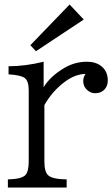

<svg xmlns="http://www.w3.org/2000/svg" viewBox="-20 -835 500 855"><path d="M290 -814.9 353 -748 140.1 -606.9 115.2 -633.8ZM15.1 0V-36.1Q77.1 -37.6 93.3 -55.7Q107.9 -71.8 107.9 -116.2V-433.1Q107.9 -474.6 89.8 -487.8Q73.2 -500.5 18.1 -503.9V-540Q92.3 -540 174.3 -560.1V-446.8Q204.1 -495.1 263.7 -530.8Q312 -560.1 367.2 -560.1Q406.7 -560.1 431.6 -540Q460 -517.1 460 -476.6Q460 -452.6 445.8 -437Q430.2 -419.9 404.3 -419.9Q388.7 -419.9 376 -428.2Q350.6 -444.8 350.6 -475.1Q350.6 -490.7 360.8 -505.9Q315.9 -504.9 272 -473.1Q214.4 -431.6 177.7 -367.2V-116.2Q177.7 -69.3 194.8 -54.2Q213.4 -37.1 276.9 -36.1V0Z"/></svg>

Font: BIZ UDPMincho
Style: Regular
Weight: 400
Designer: TypeBank Co., Ltd.
Foundry: Morisawa Inc.
Version: Version 1.06